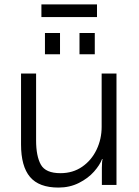

<svg xmlns="http://www.w3.org/2000/svg" viewBox="-20 -835 629 867"><path d="M143 -503V-201Q143 -130 164.5 -91.5Q186 -53 253 -53Q309 -53 351 -82Q393 -111 416 -159Q439 -207 439 -262V-503H506V0H440V-78Q440 -93 441 -103.5Q442 -114 443 -117H441Q431 -90 404.5 -60Q378 -30 336.5 -9Q295 12 244 12Q156 12 115.5 -36Q75 -84 75 -183V-503ZM251 -686V-590H183V-686ZM408 -686V-590H339V-686ZM418 -815V-758H167V-815Z"/></svg>

Font: Museo Sans Light
Style: Regular
Weight: 300
Designer: Jos Buivenga
Foundry: Jos Buivenga & Rosetta Type Foundry (extension, remastering)
Version: Version 3.600;PS 1.000;hotconv 1.0.88;makeotf.lib2.5.647800;